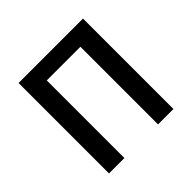

<svg xmlns="http://www.w3.org/2000/svg" viewBox="-132 -609 731 731"><g transform="rotate(-45 233.5 -243.5)"><path d="M407 -487V0H324V-418H143V0H60V-487Z"/></g></svg>

Font: exo2condensed_r
Style: Regular
Weight: 400
Width: 3
Designer: Natanael Gama
Version: Version 1.001;PS 001.001;hotconv 1.0.70;makeotf.lib2.5.58329